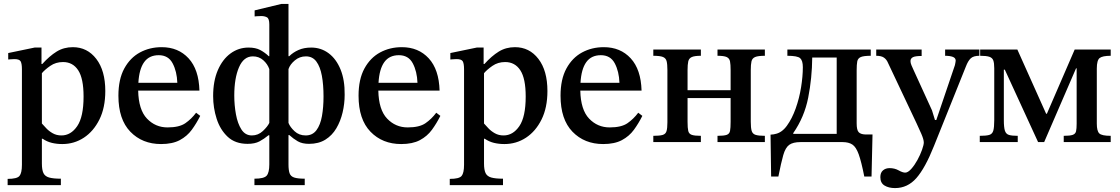

<svg xmlns="http://www.w3.org/2000/svg" viewBox="-20 -726 5723 981"><path d="M291 220H19V188Q67 188 79.5 173Q92 158 92 116V-372Q92 -401 85.5 -412.5Q79 -424 54 -424Q45 -424 33.5 -423Q22 -422 22 -422V-455L157 -483H192V-399H196Q233 -440 269.5 -462.5Q306 -485 352 -485Q426 -485 472 -425Q518 -365 518 -261Q518 -176 488 -115.5Q458 -55 408.5 -22.5Q359 10 298 10Q270 10 245 4Q220 -2 198 -17H194V109Q194 142 202 158.5Q210 175 231 181Q252 187 291 187ZM294 -34Q342 -34 374.5 -81.5Q407 -129 407 -233Q407 -325 379.5 -367Q352 -409 302 -409Q265 -409 237 -389.5Q209 -370 194 -352V-95Q203 -85 216.5 -70.5Q230 -56 249.5 -45Q269 -34 294 -34Z M803 10Q707 10 646 -53Q585 -116 585 -237Q585 -321 615 -376Q645 -431 695 -458Q745 -485 806 -485Q891 -485 943.5 -428Q996 -371 999 -263H686Q688 -165 731 -120Q774 -75 836 -75Q896 -75 927 -96.5Q958 -118 982 -150L1003 -134Q984 -96 960 -63Q936 -30 898.5 -10Q861 10 803 10ZM687 -303H886Q884 -361 862 -402.5Q840 -444 791 -444Q742 -444 716.5 -408.5Q691 -373 687 -303Z M1537 220H1280V187Q1329 187 1342.5 171.5Q1356 156 1356 114V-35H1352Q1329 -16 1305.5 -3.5Q1282 9 1245 9Q1182 9 1143.5 -27Q1105 -63 1087 -119Q1069 -175 1069 -235Q1069 -312 1093 -367.5Q1117 -423 1158 -453Q1199 -483 1250 -483Q1286 -483 1309.5 -470.5Q1333 -458 1353 -439H1356V-601Q1356 -631 1344 -637.5Q1332 -644 1315 -644Q1301 -644 1291 -643Q1281 -642 1281 -642V-673L1418 -706H1454V-439H1458Q1477 -458 1505 -470.5Q1533 -483 1570 -483Q1620 -483 1659 -454Q1698 -425 1720 -371Q1742 -317 1741 -242Q1741 -196 1730.5 -151.5Q1720 -107 1698.5 -70.5Q1677 -34 1642.5 -12.5Q1608 9 1559 9Q1524 9 1501.5 -4Q1479 -17 1458 -36H1454V114Q1454 143 1459.5 159Q1465 175 1483 181Q1501 187 1537 187ZM1542 -34Q1577 -34 1597 -61Q1617 -88 1625 -133Q1633 -178 1633 -233Q1633 -293 1624.5 -339Q1616 -385 1596.5 -411.5Q1577 -438 1543 -438Q1511 -438 1486.5 -417.5Q1462 -397 1454 -373V-98Q1462 -77 1485 -55.5Q1508 -34 1542 -34ZM1267 -34Q1299 -34 1323 -56.5Q1347 -79 1356 -98V-373Q1347 -399 1325 -418.5Q1303 -438 1272 -438Q1225 -438 1201 -382Q1177 -326 1177 -238Q1177 -189 1185.5 -142Q1194 -95 1213.5 -64.5Q1233 -34 1267 -34Z M2030 10Q1934 10 1873 -53Q1812 -116 1812 -237Q1812 -321 1842 -376Q1872 -431 1922 -458Q1972 -485 2033 -485Q2118 -485 2170.5 -428Q2223 -371 2226 -263H1913Q1915 -165 1958 -120Q2001 -75 2063 -75Q2123 -75 2154 -96.5Q2185 -118 2209 -150L2230 -134Q2211 -96 2187 -63Q2163 -30 2125.5 -10Q2088 10 2030 10ZM1914 -303H2113Q2111 -361 2089 -402.5Q2067 -444 2018 -444Q1969 -444 1943.5 -408.5Q1918 -373 1914 -303Z M2550 220H2278V188Q2326 188 2338.5 173Q2351 158 2351 116V-372Q2351 -401 2344.5 -412.5Q2338 -424 2313 -424Q2304 -424 2292.5 -423Q2281 -422 2281 -422V-455L2416 -483H2451V-399H2455Q2492 -440 2528.5 -462.5Q2565 -485 2611 -485Q2685 -485 2731 -425Q2777 -365 2777 -261Q2777 -176 2747 -115.5Q2717 -55 2667.5 -22.5Q2618 10 2557 10Q2529 10 2504 4Q2479 -2 2457 -17H2453V109Q2453 142 2461 158.5Q2469 175 2490 181Q2511 187 2550 187ZM2553 -34Q2601 -34 2633.5 -81.5Q2666 -129 2666 -233Q2666 -325 2638.5 -367Q2611 -409 2561 -409Q2524 -409 2496 -389.5Q2468 -370 2453 -352V-95Q2462 -85 2475.5 -70.5Q2489 -56 2508.5 -45Q2528 -34 2553 -34Z M3062 10Q2966 10 2905 -53Q2844 -116 2844 -237Q2844 -321 2874 -376Q2904 -431 2954 -458Q3004 -485 3065 -485Q3150 -485 3202.5 -428Q3255 -371 3258 -263H2945Q2947 -165 2990 -120Q3033 -75 3095 -75Q3155 -75 3186 -96.5Q3217 -118 3241 -150L3262 -134Q3243 -96 3219 -63Q3195 -30 3157.5 -10Q3120 10 3062 10ZM2946 -303H3145Q3143 -361 3121 -402.5Q3099 -444 3050 -444Q3001 -444 2975.5 -408.5Q2950 -373 2946 -303Z M3561 0H3318V-32Q3350 -32 3365.5 -36.5Q3381 -41 3385.5 -56Q3390 -71 3390 -101V-368Q3390 -398 3386 -413.5Q3382 -429 3367 -435Q3352 -441 3318 -441V-473H3561V-441Q3529 -441 3514.5 -434.5Q3500 -428 3496.5 -412Q3493 -396 3493 -368V-265H3713V-368Q3713 -396 3710 -412Q3707 -428 3693 -434.5Q3679 -441 3646 -441V-473H3888V-441Q3853 -441 3838 -434.5Q3823 -428 3819.5 -412Q3816 -396 3816 -368V-104Q3816 -73 3820.5 -57.5Q3825 -42 3840.5 -37Q3856 -32 3888 -32V0H3646V-32Q3679 -32 3693 -37Q3707 -42 3710 -57Q3713 -72 3713 -104V-225H3493V-104Q3493 -72 3496.5 -57Q3500 -42 3514.5 -37Q3529 -32 3561 -32Z M3957 176H3920L3917 -38Q3922 -39 3927 -39Q3932 -39 3939 -41Q3974 -47 4000.5 -83.5Q4027 -120 4045.5 -172Q4064 -224 4073 -280Q4082 -336 4082 -383Q4082 -416 4068.5 -428.5Q4055 -441 4003 -441V-473H4429V-441Q4393 -441 4378 -434.5Q4363 -428 4360 -412Q4357 -396 4357 -367Q4357 -363 4357 -361V-96Q4357 -62 4367 -51Q4377 -40 4400 -39H4438L4433 176H4396Q4381 100 4367.5 62.5Q4354 25 4335 12.5Q4316 0 4285 0H4070Q4032 0 4012.5 14Q3993 28 3982 66.5Q3971 105 3957 176ZM4033 -46V-42H4255V-432H4130Q4129 -327 4109.5 -227.5Q4090 -128 4033 -46Z M4553 235Q4521 235 4499.5 222Q4478 209 4478 179Q4478 156 4491.5 144.5Q4505 133 4525 133Q4551 133 4571.5 144.5Q4592 156 4605 156Q4619 156 4636 137Q4653 118 4667.5 91.5Q4682 65 4691 39.5Q4700 14 4700 2Q4700 -13 4687.5 -42Q4675 -71 4663 -96L4517 -405Q4510 -422 4496.5 -431.5Q4483 -441 4457 -441V-473H4689V-440Q4656 -440 4644 -433.5Q4632 -427 4632 -414Q4632 -404 4637 -392.5Q4642 -381 4647 -370L4742 -162L4757 -113H4764L4859 -393Q4860 -399 4861.5 -405.5Q4863 -412 4863 -416Q4863 -430 4848 -435.5Q4833 -441 4809 -441V-473H4984V-441Q4954 -441 4940 -428Q4926 -415 4915 -386L4752 20Q4707 133 4662 184Q4617 235 4553 235Z M5180 0H4986V-32Q5018 -32 5034 -36.5Q5050 -41 5055 -58Q5060 -75 5060 -112V-377Q5060 -404 5055 -417.5Q5050 -431 5034.5 -436Q5019 -441 4988 -441V-473H5178L5325 -145H5329L5471 -473H5655V-441Q5613 -441 5598.5 -429.5Q5584 -418 5584 -376V-94Q5584 -57 5596.5 -44.5Q5609 -32 5655 -32V0H5415V-32Q5447 -32 5461 -37Q5475 -42 5478 -55.5Q5481 -69 5481 -94V-377H5478L5315 0H5284L5114 -370H5109V-112Q5109 -75 5114.5 -58Q5120 -41 5135.5 -36.5Q5151 -32 5180 -32Z"/></svg>

Font: STIX Two Text Medium
Style: Regular
Weight: 500
Designer: Ross Mills, John Hudson & Paul Hanslow, Tiro Typeworks Ltd; with prior portions MicroPress Inc., and Coen Hoffman.
Foundry: Tiro Typeworks Ltd
Version: Version 2.13 b171